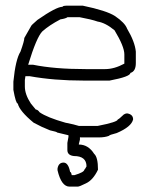

<svg xmlns="http://www.w3.org/2000/svg" viewBox="-20 -493 528 686"><path d="M80.6 -261.7H98.1Q174.8 -246.1 285.6 -246.1H356Q388.2 -246.1 424.3 -265.6V-298.8Q424.3 -326.7 389.2 -384.8Q356.9 -411.6 328.6 -416Q306.6 -423.8 264.2 -431.6H221.2Q215.3 -426.8 195.8 -423.8Q155.8 -402.8 131.3 -380.9Q110.8 -360.4 80.6 -261.7ZM224.6 -9.8Q207 -13.7 184.1 -19.5Q184.1 -22 158.7 -27.3Q128.4 -39.1 100.1 -54.7Q49.8 -96.2 43.5 -123Q36.6 -123 27.8 -171.9V-201.2Q35.6 -280.8 53.2 -308.6Q66.9 -346.7 66.9 -357.4L90.3 -398.4Q90.3 -401.9 113.8 -421.9Q181.2 -468.8 203.6 -468.8Q203.6 -472.2 217.3 -472.7H275.9Q360.8 -455.1 391.1 -435.5Q426.3 -411.6 434.1 -390.6Q461.9 -343.8 465.3 -308.6V-267.6Q465.3 -237.8 445.8 -232.4Q445.8 -219.2 371.6 -205.1H277.8Q172.4 -205.1 86.4 -220.7H70.8L68.8 -207V-183.6Q68.8 -155.8 90.3 -123L107.9 -101.6Q114.7 -101.6 121.6 -91.8Q148.4 -73.2 213.4 -54.7Q246.1 -48.3 262.2 -43H328.6Q400.9 -57.1 400.9 -66.4Q404.3 -66.4 422.4 -84Q428.7 -87.9 434.1 -87.9Q455.6 -84.5 455.6 -66.4Q449.7 -40 397 -17.6Q369.6 -10.7 369.6 -7.8Q355 -2 332.5 -2H272Q269 -2 265.6 -2.4V5.9Q261.7 19.5 261.7 21.5V23.4Q295.4 23.4 316.4 56.6Q330.1 68.4 330.1 113.3Q312.5 150.4 287.1 162.1Q263.7 173.8 257.8 173.8H228.5Q199.2 173.8 185.5 115.2V109.4Q189 87.9 207 87.9Q224.1 87.9 230.5 121.1Q234.4 121.6 236.3 132.8H246.1Q281.2 122.1 281.2 113.3Q282.7 113.3 289.1 101.6Q289.1 64.5 244.1 64.5Q220.7 62 220.7 43V17.6Q224.6 -1.5 224.6 -3.9Z"/></svg>

Font: CEF Fonts CJK
Style: Regular
Weight: 400
Designer: PartyBoss (派对大魔王)
Version: Release 2.25